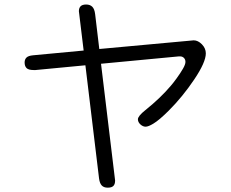

<svg xmlns="http://www.w3.org/2000/svg" viewBox="-20 -784 1040 864"><path d="M408.2 -719.7Q405.3 -744.1 395 -753.9Q384.8 -763.7 367.7 -763.7Q350.6 -763.7 342.8 -755.9Q335 -748 335 -733.4L356.4 -556.6L128.9 -535.2Q107.4 -533.2 99.1 -524.9Q90.8 -516.6 90.8 -502.9Q90.8 -486.3 99.6 -477.5Q108.4 -468.8 131.8 -468.8H139.6L364.3 -490.2L425.8 19.5Q428.7 41 438 50.8Q447.3 60.5 464.8 60.5Q482.4 60.5 490.2 52.7Q498 44.9 498 28.3L434.6 -497.1L785.2 -530.3H786.1Q788.1 -530.3 790 -530.3Q800.8 -530.3 807.6 -523.4Q814.5 -516.6 814.5 -505.4Q814.5 -494.1 803.2 -474.6Q792 -455.1 774.9 -431.6Q757.8 -408.2 749 -398.4Q703.1 -343.8 633.8 -288.1Q600.6 -261.7 600.6 -247.1Q600.6 -234.4 611.8 -224.1Q623 -213.9 635.3 -213.9Q647.5 -213.9 669.9 -227.5Q696.3 -243.2 739.3 -286.1Q801.8 -348.6 854 -426.3Q906.2 -503.9 906.2 -543.9Q906.2 -566.4 888.7 -584.5Q871.1 -602.5 851.6 -602.5L426.8 -563.5Z"/></svg>

Font: FakePearl
Style: ExtraLight
Weight: 300
Version: Version 1.2